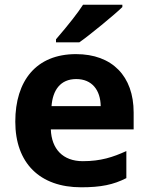

<svg xmlns="http://www.w3.org/2000/svg" viewBox="-20 -786 630 816"><path d="M408 -335H199C204 -402 236 -450 304 -450C371 -450 407 -403 408 -335ZM517 -29V-144C460 -118 408 -101 332 -101C247 -101 199 -153 196 -236H548V-308C548 -462 457 -556 303 -556C134 -556 45 -443 45 -269C45 -93 149 10 325 10C409 10 462 -1 517 -29ZM500 -756V-766H333C312 -733 274 -684 218 -619V-606H317C354 -631 470 -726 500 -756Z"/></svg>

Font: Passageway
Style: Regular
Weight: 700
Foundry: Ascender Corporation
Version: Version 1.11